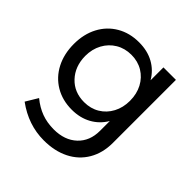

<svg xmlns="http://www.w3.org/2000/svg" viewBox="-193 -679 1023 1023"><g transform="rotate(45 319.0 -167.5)"><path d="M559 -529V-54Q559 22 525.5 79Q492 136 431 166.5Q370 197 289 197Q172 197 71 123L112 55Q151 87 193 102.5Q235 118 285 118Q367 118 416 72Q465 26 465 -51V-125Q437 -77 389 -50.5Q341 -24 279 -24Q208 -24 153.5 -56.5Q99 -89 69 -147Q39 -205 39 -280Q39 -354 69 -411Q99 -468 153.5 -500Q208 -532 279 -532Q342 -532 389.5 -506Q437 -480 465 -432V-529ZM465 -277Q465 -329 443.5 -369.5Q422 -410 384 -433Q346 -456 297 -456Q248 -456 209.5 -433Q171 -410 149 -369.5Q127 -329 127 -277Q128 -199 175 -149Q222 -99 297 -99Q346 -99 384 -122Q422 -145 443.5 -185.5Q465 -226 465 -277Z"/></g></svg>

Font: Montserrat
Style: Regular
Weight: 400
Designer: Julieta Ulanovsky
Foundry: Julieta Ulanovsky
Version: Version 6.001